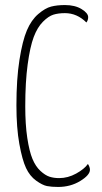

<svg xmlns="http://www.w3.org/2000/svg" viewBox="-20 -730 405 760"><path d="M237 -710Q277 -710 303 -694Q329 -678 329 -662Q329 -650 322 -641Q285 -678 237 -678Q211 -678 191.5 -672Q172 -666 150 -644Q128 -622 113.5 -583.5Q99 -545 89.5 -475Q80 -405 80 -309Q80 -237 88 -184Q96 -131 108.5 -101Q121 -71 140 -53.5Q159 -36 176 -30.5Q193 -25 214 -25Q249 -25 281.5 -43Q314 -61 328 -81Q336 -69 336 -58Q336 -37 297.5 -13.5Q259 10 210 10Q184 10 166 6.5Q148 3 123 -15Q98 -33 83 -65Q68 -97 56.5 -160.5Q45 -224 45 -313Q45 -417 57 -493Q69 -569 86.5 -610Q104 -651 131.5 -674.5Q159 -698 182.5 -704Q206 -710 237 -710Z"/></svg>

Font: Yanone Kaffeesatz Thin
Style: Regular
Weight: 250
Designer: Yanone (Cyrillic: Daniel Pouzeot)
Foundry: Yanone
Version: Version 1.003;PS 001.003;hotconv 1.0.88;makeotf.lib2.5.64775